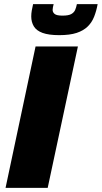

<svg xmlns="http://www.w3.org/2000/svg" viewBox="-20 -914 495 934"><path d="M7 0 153 -688H359L212 0ZM268 -743Q217 -743 187 -754Q157 -765 144.5 -786Q132 -807 132 -834Q132 -848 134.5 -862.5Q137 -877 141 -894H241Q239 -886 237.5 -879Q236 -872 236 -866Q236 -854 246 -846Q256 -838 284 -838Q313 -838 326.5 -845.5Q340 -853 345.5 -865.5Q351 -878 354 -894H455Q449 -861 438 -833Q427 -805 406.5 -785Q386 -765 353 -754Q320 -743 268 -743Z"/></svg>

Font: Saira Thin ExtraBold
Style: Italic
Weight: 800
Italic angle: -12°
Version: Version 1.101